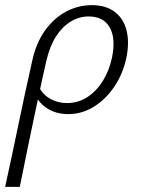

<svg xmlns="http://www.w3.org/2000/svg" viewBox="-51 -438 555 747"><path d="M-31 289Q-17 226 -4.5 166.5Q8 107 20.5 47.5Q33 -12 46 -73Q59 -134 74 -200Q89 -270 123.5 -318.5Q158 -367 205.5 -392.5Q253 -418 306 -418Q360 -418 394.5 -392.5Q429 -367 441 -321Q453 -275 441 -215Q428 -152 394.5 -102Q361 -52 314.5 -23Q268 6 214 6Q183 6 157 -4Q131 -14 112.5 -32Q94 -50 84 -73L101 -99Q117 -68 146.5 -52.5Q176 -37 209 -37Q253 -37 288.5 -60Q324 -83 349 -123Q374 -163 385 -215Q400 -290 375.5 -332Q351 -374 294 -374Q257 -374 224 -354Q191 -334 166.5 -295.5Q142 -257 129 -200Q119 -155 111.5 -121.5Q104 -88 97 -54Q90 -20 80.5 24Q71 68 58 131.5Q45 195 26 289Z"/></svg>

Font: Ysabeau Infant Light
Style: Italic
Weight: 300
Italic angle: -12°
Designer: Christian Thalmann (Catharsis Fonts)
Version: Version 2.001;gftools[0.9.30]; featfreeze: ss01,ss02,lnum